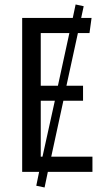

<svg xmlns="http://www.w3.org/2000/svg" viewBox="-20 -768 472 858"><path d="M393.1 -67.9V0H193.8L179.2 69.8L142.1 62L154.8 0H79.1V-688H305.2L317.9 -748L354 -740.2L342.8 -688H389.2L379.9 -620.1H328.1L276.9 -384.8H351.1V-317.9H263.2L209 -67.9ZM162.1 -620.1V-384.8H238.8L290 -620.1ZM162.1 -67.9H169.9L225.1 -317.9H162.1Z"/></svg>

Font: Fira Sans Compressed Book
Style: Regular
Weight: 350
Width: 1
Designer: Carrois Corporate & Edenspiekermann AG
Foundry: Carrois Corporate GbR & Edenspiekermann AG
Version: Version 4.203;PS 004.203;hotconv 1.0.88;makeotf.lib2.5.64775